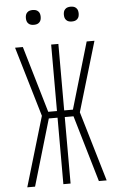

<svg xmlns="http://www.w3.org/2000/svg" viewBox="-61 -966 622 1007"><g transform="rotate(-5 250.0 -462.0)"><path d="M459 0H418L315 -350H269V0H231V-350H185L82 0H41L150 -367L41 -735H82L185 -385H231V-735H269V-385H315L418 -735H459L350 -368ZM350 -846Q342 -846 334.5 -848Q327 -850 321 -856Q315 -862 313 -869.5Q311 -877 311 -885Q311 -893 313 -900.5Q315 -908 321 -914Q327 -920 334.5 -922Q342 -924 350 -924Q358 -924 365.5 -922Q373 -920 379 -914Q385 -908 387 -900.5Q389 -893 389 -885Q389 -877 387 -869.5Q385 -862 379 -856Q373 -850 365.5 -848Q358 -846 350 -846ZM150 -846Q142 -846 134.5 -848Q127 -850 121 -856Q115 -862 113 -869.5Q111 -877 111 -885Q111 -893 113 -900.5Q115 -908 121 -914Q127 -920 134.5 -922Q142 -924 150 -924Q158 -924 165.5 -922Q173 -920 179 -914Q185 -908 187 -900.5Q189 -893 189 -885Q189 -877 187 -869.5Q185 -862 179 -856Q173 -850 165.5 -848Q158 -846 150 -846Z"/></g></svg>

Font: Iosevka Term Curly Extralight
Style: Regular
Weight: 200
Designer: Belleve Invis
Foundry: Belleve Invis
Version: Version 32.3.0